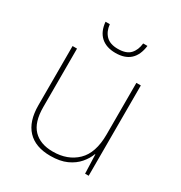

<svg xmlns="http://www.w3.org/2000/svg" viewBox="-171 -840 915 972"><g transform="rotate(30 286.5 -354.0)"><path d="M481 -528V0H460L456 -111H454Q443 -81 419 -53Q395 -25 356.5 -7.5Q318 10 262 10Q174 10 128 -39Q82 -88 82 -182V-528H108V-186Q108 -98 148 -56.5Q188 -15 262 -15Q348 -15 401.5 -66.5Q455 -118 455 -226V-528ZM410 -718Q396 -606 287 -606Q233 -606 201.5 -634.5Q170 -663 165 -718H190Q194 -678 217.5 -654Q241 -630 287 -630Q336 -630 358.5 -654Q381 -678 385 -718Z"/></g></svg>

Font: Noto Sans Thaana Thin
Style: Regular
Weight: 100
Designer: David Williams
Foundry: Google Inc.
Version: Version 3.001; ttfautohint (v1.8.4.7-5d5b)